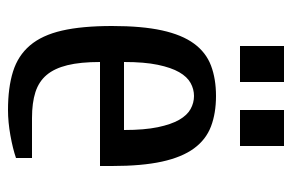

<svg xmlns="http://www.w3.org/2000/svg" viewBox="-145 -575 730 480"><g transform="rotate(90 220.0 -335.0)"><path d="M395 -220H135Q135 -171 143 -138.5Q151 -106 167.5 -86.5Q184 -67 210.5 -58.5Q237 -50 275 -50H375V-10Q352 -2 318.5 4Q285 10 255 10Q199 10 159 -2.5Q119 -15 93.5 -45Q68 -75 56.5 -125Q45 -175 45 -250Q45 -325 56 -375Q67 -425 89 -455Q111 -485 144 -497.5Q177 -510 220 -510Q263 -510 296 -497.5Q329 -485 351 -455Q373 -425 384 -375Q395 -325 395 -250ZM305 -280Q305 -331 298 -364.5Q291 -398 279.5 -418Q268 -438 252.5 -446.5Q237 -455 220 -455Q203 -455 187.5 -446.5Q172 -438 160.5 -418Q149 -398 142 -364.5Q135 -331 135 -280ZM185 -680V-570H95V-680ZM345 -680V-570H255V-680Z"/></g></svg>

Font: Cuprum
Style: Regular
Weight: 400
Designer: Jovanny Lemonad
Foundry: Jovanny Lemonad
Version: Version 1.002